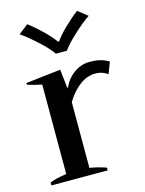

<svg xmlns="http://www.w3.org/2000/svg" viewBox="-114 -819 673 889"><g transform="rotate(-15 222.5 -375.0)"><path d="M59 -714 105 -750Q136 -727 170 -694Q204 -661 222 -635H227Q245 -661 279 -694Q313 -727 344 -750L390 -714Q356 -691 313 -651.5Q270 -612 251 -584H198Q179 -612 136 -651.5Q93 -691 59 -714ZM20 -14Q52 -27 100 -33V-462Q57 -471 31 -480V-488L198 -507L208 -418H212Q229 -458 263.5 -482.5Q298 -507 339 -507Q366 -507 387.5 -502Q409 -497 430 -484L409 -429Q383 -448 351 -448Q309 -448 272.5 -419.5Q236 -391 211 -348V-33Q250 -27 290 -13V0H20Z"/></g></svg>

Font: Trirong Medium
Style: Regular
Weight: 500
Designer: Katatrad Team
Foundry: CadsonDemak
Version: Version 1.001